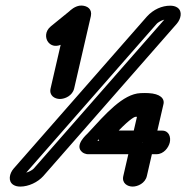

<svg xmlns="http://www.w3.org/2000/svg" viewBox="-20 -664 687 709"><path d="M633.1 -576.7C647.9 -594.1 654.8 -622 635.5 -635.7C627.8 -641.1 618.3 -643 608.3 -643C578.5 -643 546.7 -629.6 522.4 -602.8C520.4 -600.6 30.5 -41.6 30.5 -41.6C14.5 -23.3 8.8 5.4 29.1 18.4C36.6 23.3 45.6 25 55.1 25C84.8 25 119.4 9.5 140.4 -14.4ZM586.7 -591.5 104.6 -41.6C101.2 -37.6 88.6 -29.6 76.8 -26.5C148.6 -108.4 546.6 -562.6 558.4 -575.9C559.1 -576.7 558.1 -575.6 558.8 -576.4C562.3 -580.4 574.9 -588.4 586.7 -591.5ZM531 -268.2 505.3 -156.7C503.9 -150.8 505.7 -140.4 507.7 -137.8C504.9 -141.8 494.7 -144.6 490.4 -144.6C474.6 -144.6 462.3 -144.6 460 -144.6C459.1 -144.6 460.5 -144.6 459.5 -144.6C418.8 -144.6 396.2 -144.3 339.6 -144.4C411.7 -222.9 463.9 -269 489.6 -270.1C511.6 -271.1 525 -269.5 531 -268.2ZM583.2 -277.5C589.8 -300.5 570.6 -318 528.7 -320.1C520.3 -320.6 510.4 -320.6 498.9 -320.1C434.1 -317.2 370.1 -243.8 303.8 -171.5C300 -167.4 252.8 -127.1 283.7 -102.1C288.5 -98.2 293.8 -96.4 299.1 -95.1C300.4 -94.8 302.6 -94.5 304.3 -94.5C379.5 -94.2 401.4 -94.6 447.5 -94.6C448.3 -94.6 450.2 -94.6 453.9 -94.6C443.3 -48.6 435.3 -14 435.3 -14C429.1 12.8 451 25 469.8 25C488.5 25 516.1 12.9 522.3 -14L540.9 -94.6C551.6 -94.6 558 -94.6 558 -94.6C584.7 -94.6 602.7 -119.3 607 -138.1C611.3 -156.8 604.9 -181.7 578.1 -181.7H561.1ZM522.4 -283C514.5 -283 504.4 -282.9 491.1 -282.7C451.6 -282.2 417.1 -247.4 354.9 -179.5C352.2 -176.5 348.3 -172 346.1 -164.7C330.5 -113.5 416 -132 456.6 -132C456.6 -132 459.8 -132 487.5 -132C501.1 -132 515.1 -143.4 518.3 -157C527.5 -197 536.5 -236 541.6 -258C545.1 -273.1 533.1 -283 522.4 -283ZM485.8 -232.8C482.4 -218.3 478.8 -202.6 474 -182C469.1 -182 468.1 -182 468.1 -182C448 -182 431.5 -181.9 418.4 -181.9C463 -227.9 478.2 -232.7 480.2 -232.7C482.1 -232.7 483.2 -232.7 485.8 -232.8ZM261.1 -585.2C263.8 -587.4 260.5 -584.8 261.1 -585.2ZM204 -498.5C186.8 -424.1 166.8 -337.5 166.8 -337.5C160.6 -310.7 182.5 -298.5 201.3 -298.5C220 -298.5 247.7 -310.6 253.9 -337.5L315.6 -604.8C320.8 -630.4 303 -642.6 281.2 -643.5C257.4 -644.1 237.7 -623.8 235.9 -622.2C234 -620.6 168 -567 168 -567C144.7 -548.1 147.5 -522 157.7 -508.7C166.7 -497 182.7 -489.8 204 -498.5Z"/></svg>

Font: Hi.
Style: Regular
Weight: 400
Designer: Mew Too, Robert Jablonski
Foundry: Cannot Into Space Fonts
Version: Version 1.996